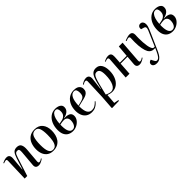

<svg xmlns="http://www.w3.org/2000/svg" viewBox="336 -1974 3647 3647"><g transform="rotate(-45 2160.0 -150.0)"><path d="M590 -40Q577 -29 556.5 -16.5Q536 -4 511.5 5Q487 14 464 14Q376 14 384 -74L411 -389Q415 -437 405.5 -455.5Q396 -474 368 -474Q344 -474 329.5 -464.5Q315 -455 303.5 -431Q292 -407 279 -365L162 0H93L108 -459Q109 -480 103.5 -489Q98 -498 82 -498Q62 -498 21 -481L14 -495Q30 -504 63.5 -516.5Q97 -529 129 -529Q175 -529 193 -502Q211 -475 207 -423L182 -156L187 -155L258 -379Q283 -456 313.5 -492.5Q344 -529 405 -529Q475 -529 498 -482.5Q521 -436 514 -353L490 -66Q489 -44 493.5 -33.5Q498 -23 515 -23Q533 -23 550 -32Q567 -41 581 -52Z M854 14Q783 14 735 -18Q687 -50 662.5 -106.5Q638 -163 638 -237Q638 -314 662.5 -380.5Q687 -447 741 -488Q795 -529 885 -529Q990 -529 1046 -461Q1102 -393 1102 -280Q1102 -223 1088.5 -170Q1075 -117 1045.5 -75.5Q1016 -34 968.5 -10Q921 14 854 14ZM861 -5Q912 -5 939 -40Q966 -75 977 -137Q988 -199 988 -280Q988 -394 965.5 -452.5Q943 -511 880 -511Q807 -511 780.5 -439Q754 -367 754 -236Q754 -121 779 -63Q804 -5 861 -5Z M1382 14Q1326 14 1282 -9Q1238 -32 1212.5 -81Q1187 -130 1187 -208Q1187 -296 1217 -368.5Q1247 -441 1303.5 -484.5Q1360 -528 1440 -528Q1478 -528 1511.5 -517.5Q1545 -507 1566 -484Q1587 -461 1587 -425Q1587 -368 1545 -332Q1503 -296 1434 -284V-278Q1508 -283 1555.5 -260Q1603 -237 1603 -175Q1603 -125 1571.5 -82Q1540 -39 1489.5 -12.5Q1439 14 1382 14ZM1298 -268 1375 -283Q1415 -291 1448.5 -323Q1482 -355 1482 -420Q1482 -461 1468.5 -483.5Q1455 -506 1426 -506Q1388 -506 1361 -476Q1334 -446 1318 -392Q1302 -338 1298 -268ZM1398 -12Q1430 -12 1452 -33.5Q1474 -55 1485 -88.5Q1496 -122 1496 -158Q1496 -209 1471 -234Q1446 -259 1405 -259Q1382 -259 1355.5 -255.5Q1329 -252 1297 -245Q1296 -221 1296.5 -198.5Q1297 -176 1299 -154Q1313 -12 1398 -12Z M1937 -529Q2018 -529 2054.5 -495.5Q2091 -462 2091 -413Q2091 -370 2073.5 -344.5Q2056 -319 2028 -304Q2000 -289 1966.5 -280.5Q1933 -272 1903 -265L1795 -240Q1796 -116 1828 -65Q1860 -14 1920 -14Q1964 -14 2000 -35.5Q2036 -57 2073 -97L2083 -87Q2072 -72 2047.5 -48Q2023 -24 1984.5 -5Q1946 14 1892 14Q1824 14 1777.5 -16.5Q1731 -47 1707.5 -101Q1684 -155 1684 -225Q1684 -314 1715.5 -382.5Q1747 -451 1804 -490Q1861 -529 1937 -529ZM1989 -413Q1989 -459 1975 -485Q1961 -511 1926 -511Q1868 -511 1834 -448.5Q1800 -386 1795 -256L1889 -280Q1939 -293 1964 -320.5Q1989 -348 1989 -413Z M2245 -455Q2246 -476 2239 -485.5Q2232 -495 2216 -495Q2199 -495 2180 -486Q2161 -477 2147 -467L2139 -480Q2156 -495 2193 -512Q2230 -529 2266 -529Q2310 -529 2330 -501Q2350 -473 2344 -421L2316 -185L2323 -183L2355 -317Q2370 -378 2389.5 -425.5Q2409 -473 2442 -501Q2475 -529 2530 -529Q2608 -529 2645.5 -468.5Q2683 -408 2683 -309Q2683 -217 2653 -144Q2623 -71 2568 -28.5Q2513 14 2439 14Q2411 14 2378 6Q2345 -2 2327 -11L2312 187L2406 205L2403 223L2217 228L2210 218L2230 -57ZM2487 -466Q2458 -466 2438 -447.5Q2418 -429 2400.5 -382.5Q2383 -336 2362 -253L2310 -40Q2372 -5 2425 -5Q2492 -5 2532 -87.5Q2572 -170 2572 -312Q2572 -392 2551.5 -429Q2531 -466 2487 -466Z M3111 -255H2926L2909 0H2807L2839 -456Q2841 -498 2810 -498Q2790 -498 2749 -481L2743 -495Q2760 -505 2793.5 -517Q2827 -529 2858 -529Q2906 -529 2923.5 -503Q2941 -477 2938 -427Q2936 -388 2933.5 -351.5Q2931 -315 2928 -278H3112L3132 -510H3233L3200 -66Q3199 -44 3203.5 -33.5Q3208 -23 3225 -23Q3243 -23 3260 -32Q3277 -41 3291 -52L3300 -40Q3287 -29 3266.5 -16.5Q3246 -4 3221.5 5Q3197 14 3174 14Q3088 14 3096 -74Z M3603 53Q3582 101 3558.5 141Q3535 181 3501.5 205Q3468 229 3417 229Q3375 229 3348.5 210Q3322 191 3322 159Q3322 134 3338 118Q3354 102 3383 97L3402 135Q3422 173 3432 182.5Q3442 192 3459 192Q3489 192 3514 163.5Q3539 135 3569 70L3601 0H3570Q3493 0 3455 -65Q3431 -106 3417 -181Q3403 -256 3403 -350Q3403 -362 3403.5 -385Q3404 -408 3405 -430Q3406 -452 3406 -464Q3406 -497 3376 -497Q3361 -497 3342.5 -490.5Q3324 -484 3308 -478L3302 -494Q3314 -500 3336.5 -508Q3359 -516 3384.5 -522.5Q3410 -529 3433 -529Q3476 -529 3494.5 -504.5Q3513 -480 3511 -442Q3510 -425 3509 -401Q3508 -377 3508 -352Q3508 -298 3511.5 -243Q3515 -188 3523 -141.5Q3531 -95 3544 -67Q3555 -42 3565 -33Q3575 -24 3590 -24H3611L3743 -330Q3761 -372 3755 -395Q3749 -418 3718 -426L3663 -442Q3656 -482 3674.5 -505.5Q3693 -529 3727 -529Q3760 -529 3779.5 -504.5Q3799 -480 3799 -446Q3799 -416 3792.5 -390.5Q3786 -365 3770.5 -327.5Q3755 -290 3727 -227Z M4063 14Q4007 14 3963 -9Q3919 -32 3893.5 -81Q3868 -130 3868 -208Q3868 -296 3898 -368.5Q3928 -441 3984.5 -484.5Q4041 -528 4121 -528Q4159 -528 4192.5 -517.5Q4226 -507 4247 -484Q4268 -461 4268 -425Q4268 -368 4226 -332Q4184 -296 4115 -284V-278Q4189 -283 4236.5 -260Q4284 -237 4284 -175Q4284 -125 4252.5 -82Q4221 -39 4170.5 -12.5Q4120 14 4063 14ZM3979 -268 4056 -283Q4096 -291 4129.5 -323Q4163 -355 4163 -420Q4163 -461 4149.5 -483.5Q4136 -506 4107 -506Q4069 -506 4042 -476Q4015 -446 3999 -392Q3983 -338 3979 -268ZM4079 -12Q4111 -12 4133 -33.5Q4155 -55 4166 -88.5Q4177 -122 4177 -158Q4177 -209 4152 -234Q4127 -259 4086 -259Q4063 -259 4036.5 -255.5Q4010 -252 3978 -245Q3977 -221 3977.5 -198.5Q3978 -176 3980 -154Q3994 -12 4079 -12Z"/></g></svg>

Font: Literata 72pt Medium
Style: Italic
Weight: 500
Italic angle: -2°
Designer: Latin by Veronika Burian and Jose Scaglione. Greek by Irene Vlachou. Cyrillic by Vera Evstafieva
Foundry: TypeTogether
Version: Version 3.002